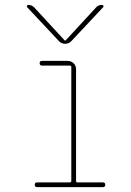

<svg xmlns="http://www.w3.org/2000/svg" viewBox="-20 -770 540 790"><path d="M222.7 -600.6 91.8 -740.2Q89.8 -743.2 91.3 -746.6Q92.8 -750 96.7 -750Q109.4 -750 120.1 -740.2L246.1 -603.5H248H250L376 -740.2Q385.7 -750 399.4 -750Q403.3 -750 405.3 -746.6Q407.2 -743.2 404.3 -740.2L273.4 -600.6Q262.7 -589.8 248 -589.8Q233.4 -589.8 222.7 -600.6ZM297.9 -19.5H403.3Q413.1 -19.5 413.1 -9.8Q413.1 0 403.3 0H132.8Q123 0 123 -9.8Q123 -19.5 132.8 -19.5H267.6Q272.5 -19.5 273.4 -25.4V-495.1Q273.4 -500 267.6 -500H153.3Q143.6 -500 143.1 -509.8Q142.6 -519.5 153.3 -519.5H257.8Q272.5 -519.5 282.7 -509.8Q293 -500 293 -485.4V-25.4Q293 -19.5 297.9 -19.5Z"/></svg>

Font: Rounded-X Mgen+ 1m thin
Style: Regular
Weight: 100
Designer: [Source Han Sans]
Ryoko NISHIZUKA  (kana & ideographs); Paul D. Hunt (Latin, Greek & Cyrillic); Wenlong ZHANG  (bopomofo
Version: Version 1.059.20150602